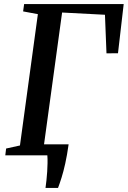

<svg xmlns="http://www.w3.org/2000/svg" viewBox="-20 -763 628 943"><path d="M203.5 160Q206 143 208.2 122.2Q210.5 101.5 211.8 80Q213 58.5 213.5 38Q214 17.5 212.5 0L167 -54H317Q309.5 -0.5 300.5 40Q291.5 80.5 282.2 109.8Q273 139 265 160ZM6 0 10 -33.5 78 -48.5 166 -693.5 93.5 -707 98.5 -743H587.5L559.5 -501.5L503 -501L495.5 -690.5L285 -701.5L195.5 -48.5L307.5 -33.5L304 0Z"/></svg>

Font: Merriweather 60pt Medium
Style: Italic
Weight: 500
Italic angle: -7.8°
Version: Version 2.101